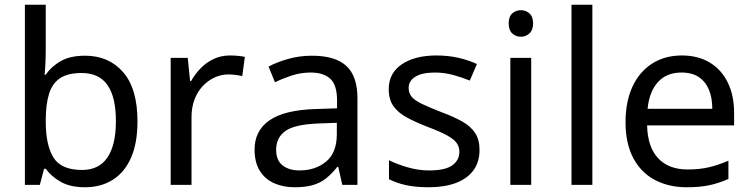

<svg xmlns="http://www.w3.org/2000/svg" viewBox="-20 -780 3168 810"><path d="M173 -575Q173 -541 171.5 -511.5Q170 -482 168 -465H173Q196 -499 236 -522Q276 -545 339 -545Q439 -545 499.5 -475.5Q560 -406 560 -268Q560 -176 532.5 -114Q505 -52 455 -21Q405 10 339 10Q276 10 236 -13Q196 -36 173 -68H166L148 0H85V-760H173ZM324 -472Q267 -472 234 -450.5Q201 -429 187 -384.5Q173 -340 173 -271V-267Q173 -168 205.5 -115.5Q238 -63 326 -63Q398 -63 433.5 -116Q469 -169 469 -269Q469 -370 433.5 -421Q398 -472 324 -472Z M950 -546Q965 -546 982.5 -544.5Q1000 -543 1013 -540L1002 -459Q989 -462 973.5 -464Q958 -466 944 -466Q913 -466 885 -453Q857 -440 835 -416.5Q813 -393 800.5 -360Q788 -327 788 -286V0H700V-536H772L782 -438H786Q803 -468 827 -492.5Q851 -517 882 -531.5Q913 -546 950 -546Z M1296 -545Q1394 -545 1441 -502Q1488 -459 1488 -365V0H1424L1407 -76H1403Q1380 -47 1355.5 -27.5Q1331 -8 1299.5 1Q1268 10 1223 10Q1175 10 1136.5 -7Q1098 -24 1076 -59.5Q1054 -95 1054 -149Q1054 -229 1117 -272.5Q1180 -316 1311 -320L1402 -323V-355Q1402 -422 1373 -448Q1344 -474 1291 -474Q1249 -474 1211 -461.5Q1173 -449 1140 -433L1113 -499Q1148 -518 1196 -531.5Q1244 -545 1296 -545ZM1322 -259Q1222 -255 1183.5 -227Q1145 -199 1145 -148Q1145 -103 1172.5 -82Q1200 -61 1243 -61Q1311 -61 1356 -98.5Q1401 -136 1401 -214V-262Z M2003 -148Q2003 -96 1977 -61Q1951 -26 1903 -8Q1855 10 1789 10Q1733 10 1692.5 1Q1652 -8 1621 -24V-104Q1653 -88 1698.5 -74.5Q1744 -61 1791 -61Q1858 -61 1888 -82.5Q1918 -104 1918 -140Q1918 -160 1907 -176Q1896 -192 1867.5 -208Q1839 -224 1786 -244Q1734 -264 1697 -284Q1660 -304 1640 -332Q1620 -360 1620 -404Q1620 -472 1675.5 -509Q1731 -546 1821 -546Q1870 -546 1912.5 -536.5Q1955 -527 1992 -510L1962 -440Q1928 -454 1891 -464Q1854 -474 1815 -474Q1761 -474 1732.5 -456.5Q1704 -439 1704 -409Q1704 -387 1717 -371.5Q1730 -356 1760.5 -341.5Q1791 -327 1842 -307Q1893 -288 1929 -268Q1965 -248 1984 -219.5Q2003 -191 2003 -148Z M2221 -536V0H2133V-536ZM2178 -737Q2198 -737 2213.5 -723.5Q2229 -710 2229 -681Q2229 -653 2213.5 -639Q2198 -625 2178 -625Q2156 -625 2141 -639Q2126 -653 2126 -681Q2126 -710 2141 -723.5Q2156 -737 2178 -737Z M2479 0H2391V-760H2479Z M2856 -546Q2925 -546 2974.5 -516Q3024 -486 3050.5 -431.5Q3077 -377 3077 -304V-251H2710Q2712 -160 2756.5 -112.5Q2801 -65 2881 -65Q2932 -65 2971.5 -74.5Q3011 -84 3053 -102V-25Q3012 -7 2972 1.5Q2932 10 2877 10Q2801 10 2742.5 -21Q2684 -52 2651.5 -113.5Q2619 -175 2619 -264Q2619 -352 2648.5 -415Q2678 -478 2731.5 -512Q2785 -546 2856 -546ZM2855 -474Q2792 -474 2755.5 -433.5Q2719 -393 2712 -321H2985Q2985 -367 2971 -401Q2957 -435 2928.5 -454.5Q2900 -474 2855 -474Z"/></svg>

Font: Noto Sans Lao Looped
Style: Regular
Weight: 400
Designer: Mark Frömberg, Ben Mitchell
Foundry: The Fontpad Ltd
Version: Version 1.001